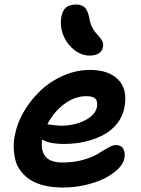

<svg xmlns="http://www.w3.org/2000/svg" viewBox="-20 -817 627 854"><path d="M378.9 -569.8Q343.3 -569.8 312 -593.5Q280.8 -617.2 264.2 -654.1Q247.6 -690.9 251 -728Q253.9 -763.2 270 -780Q286.1 -796.9 317.9 -796.9Q345.2 -796.9 358.6 -782Q372.1 -767.1 377.9 -732.9Q381.3 -712.9 389.6 -696.5Q397.9 -680.2 407 -669.9Q416 -659.7 424.1 -650.4Q432.1 -641.1 436.3 -630.6Q440.4 -620.1 438 -607.9Q430.2 -569.8 378.9 -569.8ZM259.8 17.1Q214.8 17.1 178.5 8.5Q142.1 0 117.4 -15.4Q92.8 -30.8 75 -52.5Q57.1 -74.2 49.8 -100.3Q42.5 -126.5 41 -156.7Q39.6 -187 46.9 -219.2Q57.1 -271.5 87.4 -322.8Q117.7 -374 160.9 -414.8Q204.1 -455.6 261.7 -480.7Q319.3 -505.9 379.9 -505.9Q465.3 -505.9 507.1 -461.4Q548.8 -417 533.2 -337.9Q525.4 -297.4 499.8 -265.9Q474.1 -234.4 437 -215.3Q399.9 -196.3 356.4 -186.5Q313 -176.8 265.1 -176.8Q197.8 -176.8 168 -196.8Q159.7 -151.4 180.7 -122.8Q201.7 -94.2 258.8 -94.2Q308.6 -94.2 350.8 -106.4Q393.1 -118.7 415.8 -133.1Q438.5 -147.5 460.2 -159.7Q481.9 -171.9 496.1 -171.9Q519 -171.9 528.6 -154.8Q538.1 -137.7 533.2 -111.8Q528.3 -87.9 504.4 -64.7Q480.5 -41.5 444.6 -23.4Q408.7 -5.4 359.9 5.9Q311 17.1 259.8 17.1ZM363.8 -389.2Q312.5 -389.2 265.6 -354.2Q218.8 -319.3 190.9 -264.2Q233.9 -257.8 251 -257.8Q310.1 -257.8 356.9 -281.2Q403.8 -304.7 411.1 -340.8Q415.5 -365.7 404.8 -377.4Q394 -389.2 363.8 -389.2Z"/></svg>

Font: Shantell Sans Bouncy
Style: Italic
Weight: 600
Italic angle: -11.31°
Designer: Stephen Nixon, Anya Danilova, Shantell Martin
Foundry: Arrow Type
Version: Version 1.006;[9816181b4]